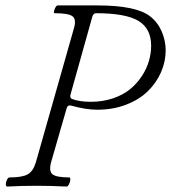

<svg xmlns="http://www.w3.org/2000/svg" viewBox="-20 -686 632 709"><path d="M5.9 2.9Q1.5 1.5 1.5 -5.9Q1.5 -13.2 5.6 -22Q9.8 -30.8 15.1 -30.8Q62.5 -30.8 82.8 -42.5Q103 -54.2 112.8 -87.9L252.9 -581.1Q262.7 -614.3 248 -625.7Q233.4 -637.2 182.1 -637.2Q175.8 -637.2 182.1 -652.8Q187.5 -666 192.9 -666H338.9Q484.4 -666 535.2 -625Q563 -603 577.4 -569.1Q591.8 -535.2 591.8 -500Q591.8 -458.5 574.7 -419.4Q557.6 -380.4 526.1 -349.4Q494.6 -318.4 446 -299.6Q397.5 -280.8 338.9 -280.8Q297.9 -280.8 243.2 -295.9Q230 -299.8 226.1 -286.1L168.9 -87.9Q159.7 -54.2 173.8 -42.5Q188 -30.8 236.8 -30.8Q240.2 -29.3 239.7 -22Q239.3 -14.6 234.9 -5.9Q230.5 2.9 226.1 2.9Q164.6 0 117.2 0Q60.1 0 5.9 2.9ZM314.9 -310.1Q358.9 -310.1 396.2 -322.5Q433.6 -335 459.2 -355.7Q484.9 -376.5 502.9 -403.6Q521 -430.7 529.5 -459.5Q538.1 -488.3 538.1 -517.1Q538.1 -580.6 491.2 -608.9Q444.3 -637.2 334 -637.2Q330.1 -637.2 326.2 -633.8Q322.3 -630.4 320.8 -624L241.2 -339.8Q236.3 -325.2 245.1 -320.8Q273.4 -310.1 314.9 -310.1Z"/></svg>

Font: Junicode SmCond Light
Style: Italic
Weight: 300
Width: 4
Italic angle: -11°
Designer: Peter S. Baker
Version: Version 2.206